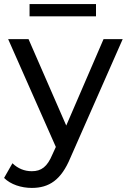

<svg xmlns="http://www.w3.org/2000/svg" viewBox="-36 -722 627 942"><path d="M-16 151C16 183 68 200 120 200C205 200 264 161 309 53L566 -530H472L289 -106L104 -530H4L238 -1L221 36C196 96 167 118 120 118C84 118 52 105 25 79ZM435 -642V-702H109V-642Z"/></svg>

Font: Malon Grotesk Med
Style: Regular
Weight: 500
Designer: Julieta Ulanovsky
Foundry: Julieta Ulanovsky
Version: Version 7.200